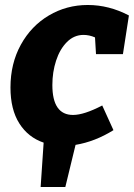

<svg xmlns="http://www.w3.org/2000/svg" viewBox="-20 -571 537 770"><path d="M190 -230Q190 -110 273 -110Q317 -110 390 -148L435 -49Q361 -3 283 10L242 179H143L155 1Q93 -20 57.5 -76Q22 -132 22 -220Q22 -316 63.5 -391.5Q105 -467 176 -509Q247 -551 332 -551Q417 -551 497 -509L473 -354H365L361 -421Q338 -431 315 -431Q277 -431 248.5 -402.5Q220 -374 205 -328Q190 -282 190 -230Z"/></svg>

Font: Bitter Pro ExtraBold
Style: Italic
Weight: 800
Italic angle: -9°
Designer: Sol Matas, and Bitter project Authors
Foundry: Sol Matas
Version: Version 1.010